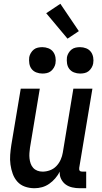

<svg xmlns="http://www.w3.org/2000/svg" viewBox="-20 -990 540 1018"><path d="M163 8Q136 8 112 -0.5Q88 -9 72 -27Q56 -45 47.5 -68.5Q39 -92 35.5 -117.5Q32 -143 34 -169Q36 -195 40 -221L90 -520H191L139 -207Q137 -193 136 -178.5Q135 -164 136.5 -150Q138 -136 142.5 -123Q147 -110 156 -100Q165 -90 178 -85Q191 -80 206 -80Q225 -80 244.5 -87Q264 -94 278.5 -109Q293 -124 301.5 -143Q310 -162 313 -181L369 -520H470L400 -100Q400 -96 400 -92Q400 -88 402.5 -85Q405 -82 409 -81Q413 -80 418 -80H437V8H403Q382 8 362.5 3.5Q343 -1 328 -12Q313 -23 304 -41Q295 -59 297 -80Q287 -61 273 -44.5Q259 -28 241 -15.5Q223 -3 203 2.5Q183 8 163 8ZM405 -600Q388 -600 372.5 -606Q357 -612 347.5 -624.5Q338 -637 335.5 -653.5Q333 -670 335 -687Q337 -698 343.5 -709Q350 -720 359.5 -727.5Q369 -735 381 -737.5Q393 -740 404 -740Q421 -740 436.5 -734Q452 -728 461.5 -715.5Q471 -703 474 -686.5Q477 -670 474 -653Q472 -642 465.5 -631Q459 -620 449.5 -612.5Q440 -605 428 -602.5Q416 -600 405 -600ZM205 -600Q188 -600 172.5 -606Q157 -612 147.5 -624.5Q138 -637 135.5 -653.5Q133 -670 135 -687Q137 -698 143.5 -709Q150 -720 159.5 -727.5Q169 -735 181 -737.5Q193 -740 204 -740Q221 -740 236.5 -734Q252 -728 261.5 -715.5Q271 -703 274 -686.5Q277 -670 274 -653Q272 -642 265.5 -631Q259 -620 249.5 -612.5Q240 -605 228 -602.5Q216 -600 205 -600ZM338 -785 225 -920 300 -970 398 -825Z"/></svg>

Font: Iosevka Semibold
Style: Italic
Weight: 600
Italic angle: -9°
Monospace: yes
Designer: Belleve Invis
Foundry: Belleve Invis
Version: Version 32.5.0; ttfautohint (v1.8.4)